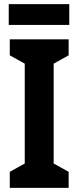

<svg xmlns="http://www.w3.org/2000/svg" viewBox="-20 -903 377 923"><path d="M310 0H27V-77L99 -117V-597L27 -637V-714H310V-637L238 -597V-117L310 -77ZM313 -883V-783H22V-883Z"/></svg>

Font: Noto Sans Gurmukhi Condensed
Style: Bold
Weight: 700
Width: 3
Designer: Jelle Bosma - Monotype Design Team
Foundry: Monotype Imaging Inc.
Version: Version 2.004; ttfautohint (v1.8.4.7-5d5b)